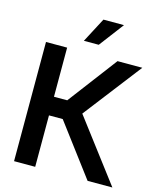

<svg xmlns="http://www.w3.org/2000/svg" viewBox="-135 -1037 938 1132"><g transform="rotate(15 334.0 -471.0)"><path d="M60.5 0V-727.5H189.5V-427.7H270.5L497.1 -727.5H648.4L376.5 -375L660.6 0H509.3L273.4 -314H189.5V0ZM274.4 -792 353.5 -942.4H479L365.2 -792Z"/></g></svg>

Font: Inter Display SemiBold
Style: Regular
Weight: 600
Designer: Rasmus Andersson
Foundry: rsms
Version: Version 4.001;git-9221beed3